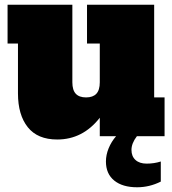

<svg xmlns="http://www.w3.org/2000/svg" viewBox="-20 -576 726 812"><path d="M559 0Q536 30 536 58Q536 85 553 100.5Q570 116 600 116Q632 116 660 107V192Q612 216 560 216Q498 216 463 187.5Q428 159 428 107Q428 79 439.5 51Q451 23 471 0H402V-78Q330 14 222 14Q139 14 97.5 -38Q56 -90 56 -181V-392H12V-556H286V-228Q286 -195 300.5 -179.5Q315 -164 344 -164Q373 -164 387.5 -179.5Q402 -195 402 -228V-392H348V-556H632V-164H676V0Z"/></svg>

Font: Alfa Slab One
Style: Regular
Weight: 400
Designer: JM Sole
Foundry: JM Sole
Version: Version 2.000